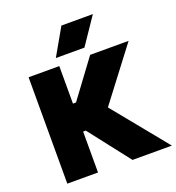

<svg xmlns="http://www.w3.org/2000/svg" viewBox="-162 -1059 1088 1187"><g transform="rotate(-20 382.0 -465.5)"><path d="M505.5 0 227.5 -357 481.5 -700H734.5L473.5 -357L764.5 0ZM76.5 0V-700H278.5V-453H412.5V-269H278.5V0ZM275.5 -754 376.5 -931H583.5L463.5 -754Z"/></g></svg>

Font: Geologica Cursive Black
Style: Regular
Weight: 900
Designer: Sindre Bremnes, Frode Helland
Foundry: Monokrom Skriftforlag AS
Version: Version 1.010;gftools[0.9.28]